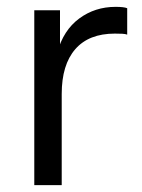

<svg xmlns="http://www.w3.org/2000/svg" viewBox="-20 -540 415 560"><path d="M80 0V-510H155V-380H160V0ZM160 -266 147 -387Q165 -452 211 -486Q257 -520 317 -520Q342 -520 351 -516V-439Q346 -441 337 -441.5Q328 -442 315 -442Q239 -442 199.5 -396.5Q160 -351 160 -266Z"/></svg>

Font: Instrument Sans
Style: Regular
Weight: 400
Designer: Rodrigo Fuenzalida
Foundry: fragTYPE
Version: Version 1.000;gftools[0.9.28]